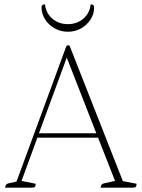

<svg xmlns="http://www.w3.org/2000/svg" viewBox="-20 -863 652 883"><path d="M4 0Q4 -17 20 -20L56 -28L283 -645Q287 -655 294 -655Q298 -655 300 -653L545 -30L608 -18Q608 -8 605 -4Q602 0 591 0H443Q443 -17 459 -20L509 -31L431 -230H152L79 -31L144 -18Q144 -8 141 -4Q138 0 127 0ZM159 -250H423L287 -598ZM292 -717Q259 -717 231.5 -732.5Q204 -748 187.5 -773.5Q171 -799 171 -830Q171 -843 187 -843Q191 -803 220.5 -777.5Q250 -752 292 -752Q334 -752 363.5 -777.5Q393 -803 397 -843Q413 -843 413 -830Q413 -799 396.5 -773.5Q380 -748 353 -732.5Q326 -717 292 -717Z"/></svg>

Font: Petrona Thin
Style: Regular
Weight: 100
Designer: Ringo R. Seeber
Foundry: Ringo R. Seeber
Version: Version 2.001; ttfautohint (v1.8.3)